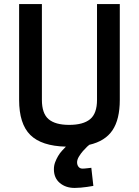

<svg xmlns="http://www.w3.org/2000/svg" viewBox="-20 -712 685 944"><path d="M439 202Q424 205 408 207Q394 209 377.5 210.5Q361 212 347 212Q303 212 274 187.5Q245 163 245 120Q245 102 251 86Q257 70 265.5 55.5Q274 41 284.5 29.5Q295 18 304 9Q184 6 129 -48.5Q74 -103 74 -221V-692H186V-221Q186 -154 219 -126Q252 -98 320 -98Q389 -98 423 -126Q457 -154 457 -221V-692H569V-221Q569 -125 533 -71.5Q497 -18 419 0Q418 0 408.5 9Q399 18 388 30.5Q377 43 368 58Q359 73 359 86Q359 99 366 108Q373 117 386 117Q390 117 396.5 116.5Q403 116 411 115L429 113Z"/></svg>

Font: Panefresco 750wt
Style: Regular
Weight: 750
Foundry: Campivisivi & Chank Co
Version: Version 1.000